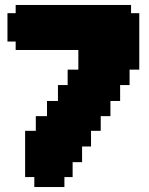

<svg xmlns="http://www.w3.org/2000/svg" viewBox="-20 -762 600 772"><path d="M501 -482V-420H463V-356H424V-295H385V-236H346V-173H310V-110H272V-50H239V-10H118V-50H81V-236H124V-295H169V-356H213V-420H252V-482H295V-561H43V-595H10V-709H43V-742H507V-709H540V-482Z"/></svg>

Font: DNF Bit Bit TTF
Style: Regular
Weight: 400
Designer: Kim So-Yeon
Foundry: NEOPLE Inc.
Version: Version 1.000;September 28, 2022;FontCreator 14.0.0.2872 64-